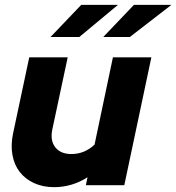

<svg xmlns="http://www.w3.org/2000/svg" viewBox="-20 -766 729 794"><path d="M260 -529 196 -229Q187 -184 209 -156.5Q231 -129 275 -129Q303 -129 327 -139Q351 -149 371 -168L447 -529H606L494 0H335L342 -33Q311 -13 276 -2.5Q241 8 204 8Q157 8 120.5 -9Q84 -26 61.5 -55Q39 -84 31.5 -125Q24 -166 34 -214L101 -529ZM316 -746H468L308 -613H189ZM534 -746H689L517 -613H407Z"/></svg>

Font: Red Hat Display Black
Style: Italic
Weight: 900
Italic angle: -12°
Designer: Pentagram / MCKL
Foundry: Pentagram / MCKL
Version: Version 1.003; Red Hat Display Black Italic